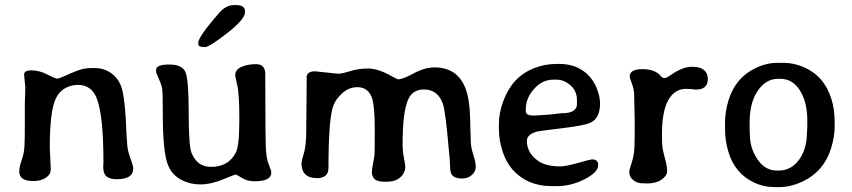

<svg xmlns="http://www.w3.org/2000/svg" viewBox="-20 -744 3433 774"><path d="M115.2 -14.2Q114.7 -14.2 113.8 -14.2Q57.6 -14.2 57.6 -52.7Q57.6 -71.3 67.4 -98.6Q77.1 -126 78.6 -154.1Q80.1 -182.1 80.1 -240.2V-331.5L81.1 -356.9Q82 -382.3 82 -393.1L77.1 -443.4Q77.1 -460.4 107.7 -460.4Q138.2 -460.4 170.4 -443.8Q202.6 -427.2 210.2 -427.2Q217.8 -427.2 239 -437Q260.3 -446.8 289.3 -458.3Q318.4 -469.7 349.1 -469.7H361.8Q398.4 -469.7 427 -450Q455.6 -430.2 468.5 -395.3Q481.4 -360.4 486.8 -267.1L488.3 -240.2L489.3 -213.4Q490.7 -189.9 492.7 -162.6Q494.6 -135.3 505.9 -105.2Q517.1 -75.2 517.1 -64.9Q517.1 -21.5 450.7 -21.5Q422.4 -21.5 409.2 -33Q396 -44.4 396 -71.8L397 -89.8Q397 -279.8 369.6 -348.6Q348.1 -401.9 293.9 -401.9Q268.1 -401.9 243.4 -388.9Q218.8 -376 205.1 -347.2Q180.7 -295.9 180.7 -149.9L184.6 -61.5Q184.6 -40.5 164.6 -27.3Q144.5 -14.2 115.2 -14.2Z M923.3 -723.6H931.2Q967.8 -723.6 967.8 -697.8V-695.3Q967.8 -666.5 895.8 -610.4Q823.7 -554.2 806.2 -554.2H803.7L801.3 -554.7H798.3Q779.3 -554.7 779.3 -567.4V-571.8Q779.3 -595.7 863.3 -691.9Q891.1 -723.6 923.3 -723.6ZM1073.7 -47.9Q1073.7 -13.2 1005.4 -13.2Q977.1 -13.2 955.1 -26.9Q933.1 -40.5 930.2 -40.5Q927.2 -40.5 878.2 -20.5Q829.1 -0.5 787.8 -0.5Q746.6 -0.5 712.2 -18.3Q677.7 -36.1 660.6 -70.8Q636.2 -119.6 636.2 -285.6Q636.2 -367.7 634.3 -383.3Q632.3 -398.9 620.8 -424.8Q609.4 -450.7 609.4 -452.1V-462.9Q609.4 -483.9 662.6 -483.9Q715.8 -483.9 728.3 -451.7Q740.7 -419.4 740.7 -287.6Q740.7 -155.3 752.4 -127Q775.4 -71.3 830.1 -71.3Q830.6 -71.3 831.1 -71.3Q900.9 -71.3 930.7 -128.9Q944.8 -156.2 944.8 -261.2Q944.8 -366.2 936.5 -400.1Q928.2 -434.1 928.2 -440.9Q928.2 -463.9 953.9 -474.6Q979.5 -485.4 1012.2 -485.4Q1044.9 -485.4 1049.3 -453.1Q1049.8 -449.7 1049.8 -323.5Q1049.8 -197.3 1051.5 -151.1Q1053.2 -105 1063.5 -81.1Q1073.7 -57.1 1073.7 -47.9Z M1304.2 -67.9Q1304.2 -25.9 1258.3 -25.9Q1195.3 -25.9 1195.3 -86.4L1198.2 -103L1203.1 -119.1L1207.5 -135.7Q1214.4 -166 1214.4 -212.4L1215.8 -349.1Q1215.8 -434.6 1216.3 -437Q1220.7 -456.5 1250 -456.5L1342.8 -446.8Q1358.4 -446.8 1391.8 -457.3Q1425.3 -467.8 1464.8 -467.8Q1504.4 -467.8 1559.6 -436.5Q1581.5 -424.3 1585.4 -424.3Q1603.5 -424.3 1647.5 -448.2Q1691.9 -472.2 1731.9 -472.2Q1822.8 -472.2 1855.5 -390.1Q1872.6 -347.7 1875 -274.4L1876 -233.4Q1877 -186.5 1878.2 -166.5Q1879.4 -146.5 1888.7 -117.9Q1897.9 -89.4 1897.9 -71.3Q1897.9 -53.2 1882.3 -38.8Q1866.7 -24.4 1842.8 -24.4Q1802.7 -24.4 1796.4 -51.3Q1794.9 -56.6 1794.2 -76.4Q1793.5 -96.2 1793 -103L1789.6 -136.7Q1775.9 -297.9 1765.1 -326.2Q1744.6 -383.3 1689 -383.3Q1644 -383.3 1626 -344.2Q1603 -294.9 1603 -161.1Q1603 -141.6 1605.5 -124L1608.4 -106.9Q1613.8 -78.6 1613.8 -73.2Q1613.8 -47.4 1594 -29.3Q1574.2 -11.2 1536.1 -11.2Q1498 -11.2 1488.5 -23.9Q1479 -36.6 1479 -48.8Q1479 -61 1484.1 -86.7Q1489.3 -112.3 1490 -122.8Q1490.7 -133.3 1490.7 -224.4Q1490.7 -315.4 1480 -347.7Q1464.8 -392.6 1420.4 -392.6Q1387.2 -392.6 1360.4 -368.7Q1333.5 -344.7 1323.7 -317.9Q1304.2 -265.1 1304.2 -67.9Z M2245.1 -287.6Q2278.3 -287.6 2292 -297.9Q2305.7 -308.1 2305.7 -321.3V-341.8Q2305.7 -377 2279.8 -399.9Q2253.9 -422.9 2223.1 -422.9H2210.4Q2166 -422.9 2132.8 -385.5Q2099.6 -348.1 2099.6 -303.7V-295.4Q2099.6 -278.3 2130.9 -278.3H2142.1L2145 -278.8L2181.6 -281.2L2206.1 -283.2L2222.7 -285.2Q2227.1 -285.6 2234.6 -286.6Q2242.2 -287.6 2245.1 -287.6ZM2225.1 6.3H2203.6Q2106 6.3 2046.9 -59.6Q2020.5 -88.9 2005.9 -134Q1991.2 -179.2 1991.2 -223.6V-245.6Q1991.2 -290 2009.8 -338.9Q2045.4 -434.1 2130.9 -468.3Q2174.8 -486.3 2224.1 -486.3H2234.9Q2303.2 -486.3 2347.7 -444.8Q2373 -420.9 2386 -387.5Q2398.9 -354 2398.9 -327.1Q2398.9 -268.1 2361.8 -250Q2336.4 -237.8 2245.8 -227.1Q2155.3 -216.3 2146.5 -213.9Q2104 -203.1 2104 -175.8Q2104 -128.4 2147.5 -96.7Q2179.2 -73.2 2238.3 -73.2Q2260.7 -73.2 2311 -87.4Q2361.3 -101.6 2366.2 -101.6Q2391.6 -101.6 2391.6 -78.6Q2391.6 -49.8 2337.2 -21.7Q2282.7 6.3 2225.1 6.3Z M2745.1 -385.7Q2699.2 -385.7 2673.8 -340.1Q2648.4 -294.4 2648.4 -200.7Q2648.4 -159.2 2651.9 -141.8Q2655.3 -124.5 2662.4 -98.9Q2669.4 -73.2 2669.4 -54.4Q2669.4 -35.6 2647 -20Q2624.5 -4.4 2588.4 -4.4L2580.1 -4.9H2571.3Q2547.9 -4.9 2532.5 -18.1Q2517.1 -31.2 2517.1 -47.9V-55.7Q2517.1 -59.1 2526.4 -87.9Q2535.6 -116.7 2537.1 -143.6Q2538.6 -170.4 2538.6 -215.8V-270L2538.1 -278.8Q2538.1 -287.6 2538.1 -296.4L2537.1 -322.8Q2536.6 -331.5 2536.6 -357.2Q2536.6 -382.8 2527.6 -406Q2518.6 -429.2 2518.6 -436Q2518.6 -465.3 2569.8 -465.3Q2621.1 -465.3 2644 -437.5Q2650.9 -429.2 2658.4 -429.2Q2666 -429.2 2683.6 -441.4Q2732.4 -474.6 2765.6 -474.6H2773.4Q2802.7 -474.6 2818.1 -461.4Q2833.5 -448.2 2833.5 -426.3Q2833.5 -382.8 2785.2 -382.8Q2766.1 -385.7 2745.1 -385.7Z M3110.4 -56.6H3120.1Q3169.4 -56.6 3201.2 -100.1Q3232.9 -143.6 3232.9 -210L3233.9 -220.7L3234.4 -237.3V-259.3Q3234.4 -332 3204.8 -379.2Q3175.3 -426.3 3126 -426.3H3116.2Q3067.9 -426.3 3034.9 -378.4Q3002 -330.6 3002 -251.5V-218.3Q3002.9 -206.5 3002.9 -202.1Q3002.9 -146.5 3033.7 -101.6Q3064.5 -56.6 3110.4 -56.6ZM3344.7 -252.4V-236.3Q3344.7 -192.9 3330.6 -147Q3301.8 -53.7 3217.3 -13.2Q3168.5 10.3 3120.6 10.3H3104Q3058.6 10.3 3019.5 -8.3Q2941.9 -45.4 2916.5 -131.3Q2902.8 -176.8 2902.8 -223.6V-248.5Q2902.8 -294.4 2917 -340.3Q2944.8 -431.2 3027.3 -470.2Q3069.8 -490.7 3114.3 -490.7H3138.7Q3180.7 -490.7 3221.7 -472.7Q3303.7 -436.5 3332 -343.8Q3344.7 -302.7 3344.7 -252.4Z"/></svg>

Font: Averia Libre
Style: Regular
Weight: 400
Version: Version 1.002